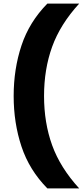

<svg xmlns="http://www.w3.org/2000/svg" viewBox="-20 -828 460 1068"><path d="M243.5 220Q143 118 99.5 -13Q56 -144 56 -294Q56 -444 99.5 -575Q143 -706 243.5 -808H420.5Q315 -692.5 270 -567.8Q225 -443 225 -294Q225 -145 270 -20.2Q315 104.5 420.5 220Z"/></svg>

Font: Encode Sans SemiExpanded SemiExpanded
Style: Bold
Weight: 700
Width: 6
Designer: Multiple Designers
Foundry: Impallari Type
Version: Version 3.000; ttfautohint (v1.8.3) -l 8 -r 50 -G 200 -x 14 